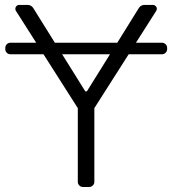

<svg xmlns="http://www.w3.org/2000/svg" viewBox="-20 -747 688 767"><path d="M290.8 -20.6V-315L153.8 -530.2H21.7Q13.1 -530.2 7.1 -536.2Q1.1 -542.3 1.1 -550.8V-555.8Q1.1 -564.3 7.1 -570.3Q13.1 -576.3 21.7 -576.3H124.6L43.7 -703.5Q41.2 -707.4 41.2 -712Q41.2 -718 45.6 -722.7Q50.1 -727.3 56.8 -727.3H90.6Q97.3 -727.3 103.2 -724.1Q109 -720.9 112.6 -715.2L199.2 -576.3H448.5L534.8 -715.2Q538.4 -720.9 544.2 -724.1Q550.1 -727.3 556.8 -727.3H590.9Q597.3 -727.3 601.9 -722.7Q606.5 -718 606.5 -711.6Q606.5 -707 604 -703.5L523.1 -576.3H626.8Q635.3 -576.3 641.5 -570.3Q647.7 -564.3 647.7 -555.8V-550.8Q647.7 -542.3 641.5 -536.2Q635.3 -530.2 626.8 -530.2H494L356.9 -315V-20.6Q356.9 -12.1 350.7 -6Q344.5 0 335.9 0H311.4Q302.9 0 296.9 -6Q290.8 -12.1 290.8 -20.6ZM320.7 -382.1H327.1L419.4 -530.2H228.3Z"/></svg>

Font: DeltaSans Light
Style: Regular
Weight: 300
Designer: Rasmus Andersson
Foundry: rsms
Version: Version 3.012